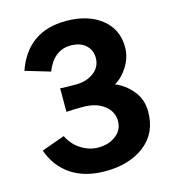

<svg xmlns="http://www.w3.org/2000/svg" viewBox="-121 -916 924 1032"><g transform="rotate(-15 341.0 -399.5)"><path d="M41 -176.8 169.9 -222.7Q195.3 -170.9 240.7 -143.1Q286.1 -115.2 335 -115.2Q392.6 -115.2 432.6 -145.5Q472.7 -175.8 472.7 -226.6Q472.7 -278.3 428.2 -313Q383.8 -347.7 308.6 -347.7Q263.7 -347.7 217.8 -344.7V-475.6Q247.1 -473.6 306.6 -473.6Q364.3 -473.6 404.8 -503.9Q445.3 -534.2 445.3 -585Q445.3 -627.9 415 -655.8Q384.8 -683.6 332 -683.6Q237.3 -683.6 194.3 -575.2L56.6 -616.2Q127 -817.4 340.8 -817.4Q462.9 -817.4 537.6 -758.3Q612.3 -699.2 612.3 -599.6Q612.3 -544.9 582 -495.1Q551.8 -445.3 507.8 -419.9Q560.5 -399.4 601.6 -350.6Q642.6 -301.8 642.6 -232.4Q642.6 -114.3 558.1 -48.3Q473.6 17.6 337.9 17.6Q224.6 17.6 148.9 -33.2Q73.2 -84 41 -176.8Z"/></g></svg>

Font: Gothic A1 Black
Style: Regular
Weight: 900
Version: Version 2.50